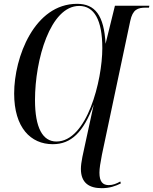

<svg xmlns="http://www.w3.org/2000/svg" viewBox="-20 -744 801 1004"><path d="M512 240C554 240 584 229 612 215L609 205C590 216 570 224 549 224C517 224 500 206 500 159C500 136 505 107 513 65L661 -634C674 -695 700 -704 743 -704H759L761 -714H581L532 -515C524 -664 477 -724 383 -724C160 -724 54 -445 54 -255C54 -77 140 10 256 10C352 10 416 -52 470 -197L426 6C416 52 403 105 403 139C403 214 448 240 512 240ZM275 -4C203 -4 163 -76 163 -221C163 -432 243 -713 394 -713C472 -713 515 -641 515 -492C515 -323 435 -4 275 -4Z"/></svg>

Font: Noto Serif Display Condensed Medium
Style: Italic
Weight: 500
Width: 3
Italic angle: -12°
Designer: Monotype Design Team
Foundry: Monotype Imaging Inc.
Version: Version 2.009